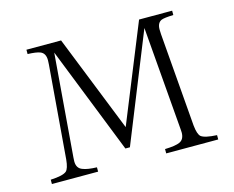

<svg xmlns="http://www.w3.org/2000/svg" viewBox="-98 -892 1195 980"><g transform="rotate(-15 500.0 -402.0)"><path d="M113.8 -750H296.9L501 -237.3L709 -750H883.8V-727.1Q835.4 -725.6 819.8 -719.2Q796.9 -708.5 796.9 -673.8Q796.9 -657.2 797.9 -648.9L837.9 -155.3Q842.8 -107.9 857.9 -95.2Q877.4 -80.1 940.9 -77.1V-54.2H666V-77.1Q722.7 -78.6 745.1 -89.4Q770 -101.1 770 -137.2Q770 -146 769 -154.3L724.1 -701.2L495.1 -132.3H471.2L247.1 -699.2L203.1 -156.2Q202.1 -148.4 202.1 -136.2Q202.1 -98.6 232.9 -88.4Q256.8 -78.6 306.2 -77.1V-54.2H62V-77.1Q127 -80.1 146 -96.2Q160.6 -109.4 165 -156.2L205.1 -647.9Q206.1 -655.8 206.1 -669.9Q206.1 -707.5 179.2 -717.8Q159.7 -725.6 113.8 -727.1Z"/></g></svg>

Font: I.Ming
Style: Regular
Weight: 400
Designer: Ichiten Fonts Project
Version: Version 6.11; Dec 27, 2019